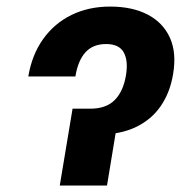

<svg xmlns="http://www.w3.org/2000/svg" viewBox="-20 -573 601 593"><path d="M67.4 -336.9Q78.6 -403.8 113 -452.1Q147.5 -500.5 200.4 -526.6Q253.4 -552.7 320.3 -552.7Q388.2 -552.7 435.8 -528.1Q483.4 -503.4 504.6 -456.8Q525.9 -410.2 514.6 -344.2Q505.4 -287.6 476.6 -245.6Q447.8 -203.6 399.9 -180.7Q352.1 -157.7 284.7 -157.2H213.4L227.5 -237.3H258.8Q307.6 -237.3 334.2 -263.9Q360.8 -290.5 369.1 -340.8Q376.5 -384.8 362.3 -410.9Q348.1 -437 307.6 -437Q267.1 -437 243.9 -411.4Q220.7 -385.7 212.9 -336.9ZM204.1 -237.3H349.6L310.5 0H164.6Z"/></svg>

Font: Inter 24pt
Style: Bold Italic
Weight: 700
Italic angle: -9.3988°
Version: Version 4.001;git-66647c0bb